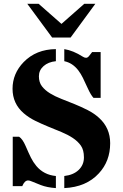

<svg xmlns="http://www.w3.org/2000/svg" viewBox="-20 -963 634 993"><path d="M312.5 -709Q358.4 -701.7 408.2 -669.9Q417 -664.1 425 -664.1Q433.1 -664.1 440.4 -673.1Q447.8 -682.1 456.5 -693.8H500.5V-457H463.4Q449.7 -471.7 434.1 -506.1Q418.5 -540.5 408.4 -560.8Q398.4 -581.1 385.3 -598.6Q355.5 -637.7 312.5 -646.5ZM125.5 -29.8Q107.4 -29.8 95.2 -0.5H45.9V-255.9H78.6Q96.7 -244.6 112.5 -207.8Q128.4 -170.9 139.9 -147.7Q151.4 -124.5 168 -104.5Q206.5 -58.6 269 -52.7V9.8Q223.6 6.8 190.4 -6.1Q157.2 -19 145 -24.4Q132.8 -29.8 125.5 -29.8ZM312.5 -52.7Q359.9 -58.1 387 -84.2Q414.1 -110.4 414.1 -148.9Q414.1 -187.5 398.2 -210Q382.3 -232.4 356.4 -249.5Q330.6 -266.6 297.4 -280.3Q264.2 -293.9 229.5 -308.1Q194.8 -322.3 161.6 -338.6Q128.4 -355 102.5 -377.4Q44.9 -427.2 44.9 -503.9Q44.9 -582.5 102.5 -642.1Q167 -708 269 -709V-646.5Q229.5 -642.6 205.3 -621.1Q181.2 -599.6 181.2 -568.4Q181.2 -537.1 197 -516.6Q212.9 -496.1 238.8 -480.2Q264.6 -464.4 297.9 -451.4Q331.1 -438.5 365.5 -424.6Q399.9 -410.6 433.1 -393.8Q466.3 -377 492.2 -353.5Q549.8 -301.3 549.8 -222.2Q549.8 -129.4 491.2 -66.4Q426.3 4.4 312.5 9.8ZM179.7 -943.4 297.9 -839.4 416 -943.4H473.1L345.2 -769H249.5L121.1 -943.4Z"/></svg>

Font: Stardos Stencil
Style: Bold
Weight: 700
Designer: vernon adams
Foundry: vernon adams
Version: Version 1.000